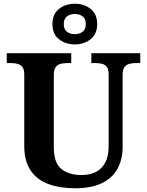

<svg xmlns="http://www.w3.org/2000/svg" viewBox="-20 -999 787 1029"><path d="M381.7 10Q300.4 10 239 -12.8Q177.5 -35.6 143.8 -85.9Q110 -136.2 110 -217.7V-599.9Q110 -627 100.2 -639.8Q90.5 -652.6 74.3 -656.8Q58.1 -661 38.4 -661H16.2V-714H361.7V-661H339.4Q320.3 -661 303.9 -656.6Q287.5 -652.1 278 -638.6Q268.4 -625 268.4 -595.9V-210Q268.4 -125.9 308.8 -93.5Q349.1 -61 417.4 -61Q462.1 -61 494.5 -77.8Q526.8 -94.6 544.5 -128.7Q562.2 -162.7 562.2 -213.5V-599.9Q562.2 -627 552.8 -639.8Q543.3 -652.6 527.4 -656.8Q511.5 -661 491.8 -661H469.6V-714H731.6V-661H708.7Q689 -661 672.7 -656.6Q656.3 -652.1 646.7 -638.6Q637.2 -625 637.2 -595.9V-211.5Q637.2 -145 610 -95.2Q582.9 -45.5 526.7 -17.7Q470.4 10 381.7 10ZM380.9 -761Q330.9 -761 295.9 -789Q260.9 -817 260.9 -870Q260.9 -923 295.9 -951Q330.9 -979 380.9 -979Q430.9 -979 465.9 -951Q500.9 -923 500.9 -870Q500.9 -817 465.9 -789Q430.9 -761 380.9 -761ZM380.8 -815.8Q405 -815.8 422.4 -828.5Q439.9 -841.2 439.9 -870.1Q439.9 -899.1 422.5 -911.6Q405 -924.2 380.9 -924.2Q356.8 -924.2 339.3 -911.5Q321.8 -898.8 321.8 -869.9Q321.8 -840.9 339.3 -828.4Q356.7 -815.8 380.8 -815.8Z"/></svg>

Font: Noto Serif Malayalam
Style: Regular
Weight: 400
Designer: Indian type Foundry, Jelle Bosma, Monotype Design Team
Foundry: Monotype Imaging Inc.
Version: Version 2.103